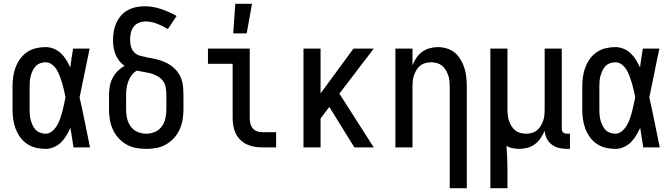

<svg xmlns="http://www.w3.org/2000/svg" viewBox="-20 -776 3540 1011"><path d="M220 8Q194 8 169 2Q144 -4 122.5 -18.5Q101 -33 86 -54Q71 -75 62 -99Q53 -123 49.5 -148.5Q46 -174 46 -200V-320Q46 -346 49.5 -371.5Q53 -397 62 -421Q71 -445 86 -466Q101 -487 122.5 -501.5Q144 -516 169 -522Q194 -528 220 -528Q242 -528 263 -519.5Q284 -511 300.5 -495.5Q317 -480 328.5 -461Q340 -442 350 -421Q353 -446 357 -470.5Q361 -495 365 -520H452Q438 -456 425.5 -391.5Q413 -327 399 -263Q414 -198 427 -132Q440 -66 454 0H367Q363 -26 359 -52Q355 -78 351 -103Q342 -83 330 -63Q318 -43 302 -27Q286 -11 264.5 -1.5Q243 8 220 8ZM220 -72Q239 -72 254.5 -85Q270 -98 280 -115Q290 -132 296.5 -150.5Q303 -169 308 -188Q313 -207 317 -226Q321 -245 325 -264Q321 -282 317 -300.5Q313 -319 307.5 -337.5Q302 -356 295.5 -373.5Q289 -391 279.5 -407.5Q270 -424 254.5 -436Q239 -448 220 -448Q206 -448 192 -443Q178 -438 168 -427.5Q158 -417 152 -404Q146 -391 142 -377Q138 -363 137 -348.5Q136 -334 136 -320V-200Q136 -186 137 -171.5Q138 -157 142 -143Q146 -129 152 -116Q158 -103 168 -92.5Q178 -82 192 -77Q206 -72 220 -72Z M750 8Q723 8 696 3Q669 -2 645.5 -15.5Q622 -29 603.5 -49.5Q585 -70 574 -94.5Q563 -119 558.5 -146Q554 -173 554 -200V-275Q554 -298 558 -321Q562 -344 572.5 -364.5Q583 -385 599.5 -401.5Q616 -418 636 -430Q620 -440 608 -455.5Q596 -471 588.5 -489Q581 -507 578 -526.5Q575 -546 575 -565Q575 -588 579 -611Q583 -634 592.5 -655Q602 -676 617 -693.5Q632 -711 652 -722Q672 -733 694.5 -738Q717 -743 740 -743Q785 -743 828 -728.5Q871 -714 910 -692L864 -623Q851 -631 837 -638Q823 -645 808.5 -650.5Q794 -656 778.5 -659.5Q763 -663 748 -663Q730 -663 712.5 -656.5Q695 -650 684 -635.5Q673 -621 669 -603Q665 -585 665 -567Q665 -549 669.5 -531.5Q674 -514 686 -501Q698 -488 716 -483Q734 -478 751 -475L752 -474Q778 -470 803.5 -464Q829 -458 852.5 -447Q876 -436 896 -418Q916 -400 928 -376.5Q940 -353 943 -327Q946 -301 946 -275V-200Q946 -173 941.5 -146Q937 -119 926 -94.5Q915 -70 896.5 -49.5Q878 -29 854.5 -15.5Q831 -2 804 3Q777 8 750 8ZM750 -72Q774 -72 796 -81.5Q818 -91 832 -110.5Q846 -130 851 -153Q856 -176 856 -200V-275Q856 -294 853 -313.5Q850 -333 839 -348.5Q828 -364 811 -374Q794 -384 775.5 -389Q757 -394 738 -397Q719 -400 701 -404Q684 -395 673 -380Q662 -365 655.5 -347.5Q649 -330 646.5 -312Q644 -294 644 -275V-200Q644 -176 649 -153Q654 -130 668 -110.5Q682 -91 704 -81.5Q726 -72 750 -72Z M1360 0Q1339 0 1318.5 -3.5Q1298 -7 1279 -16Q1260 -25 1245 -40Q1230 -55 1221 -74Q1212 -93 1208.5 -113.5Q1205 -134 1205 -155V-440H1075V-520H1295V-155Q1295 -141 1298 -127Q1301 -113 1310 -101.5Q1319 -90 1332.5 -85Q1346 -80 1360 -80H1434V0ZM1208 -600 1219 -756H1307L1279 -600Z M1578 0V-520H1668V-284L1841 -520H1948L1767 -283L1948 0H1846L1714 -213L1668 -152V0Z M2348 215V-320Q2348 -335 2346.5 -350.5Q2345 -366 2340 -380Q2335 -394 2327 -407.5Q2319 -421 2307 -430.5Q2295 -440 2280 -444Q2265 -448 2250 -448Q2235 -448 2220 -444Q2205 -440 2193 -430.5Q2181 -421 2173 -407.5Q2165 -394 2160 -380Q2155 -366 2153.5 -350.5Q2152 -335 2152 -320V0H2062V-520H2152V-432Q2160 -453 2172.5 -471.5Q2185 -490 2203 -503Q2221 -516 2242.5 -522Q2264 -528 2286 -528Q2310 -528 2334 -520.5Q2358 -513 2376 -497.5Q2394 -482 2406.5 -460.5Q2419 -439 2426 -416Q2433 -393 2435.5 -368.5Q2438 -344 2438 -320V215Z M2562 215V-520H2652V-200Q2652 -185 2653.5 -169.5Q2655 -154 2660 -140Q2665 -126 2673 -112.5Q2681 -99 2693 -89.5Q2705 -80 2720 -76Q2735 -72 2750 -72Q2765 -72 2780 -76Q2795 -80 2807 -89.5Q2819 -99 2827 -112.5Q2835 -126 2840 -140Q2845 -154 2846.5 -169.5Q2848 -185 2848 -200V-520H2938V-99Q2938 -93 2939.5 -88Q2941 -83 2945 -79Q2949 -75 2954 -73.5Q2959 -72 2965 -72H2981V8H2965Q2944 8 2923 3Q2902 -2 2885 -15Q2868 -28 2858.5 -47.5Q2849 -67 2848 -88Q2840 -68 2827.5 -49.5Q2815 -31 2797.5 -17.5Q2780 -4 2758 2Q2736 8 2714 8Q2697 8 2679.5 4.5Q2662 1 2647 -7Q2649 21 2650.5 50Q2652 79 2652 107V215Z M3220 8Q3194 8 3169 2Q3144 -4 3122.5 -18.5Q3101 -33 3086 -54Q3071 -75 3062 -99Q3053 -123 3049.5 -148.5Q3046 -174 3046 -200V-320Q3046 -346 3049.5 -371.5Q3053 -397 3062 -421Q3071 -445 3086 -466Q3101 -487 3122.5 -501.5Q3144 -516 3169 -522Q3194 -528 3220 -528Q3242 -528 3263 -519.5Q3284 -511 3300.5 -495.5Q3317 -480 3328.5 -461Q3340 -442 3350 -421Q3353 -446 3357 -470.5Q3361 -495 3365 -520H3452Q3438 -456 3425.5 -391.5Q3413 -327 3399 -263Q3414 -198 3427 -132Q3440 -66 3454 0H3367Q3363 -26 3359 -52Q3355 -78 3351 -103Q3342 -83 3330 -63Q3318 -43 3302 -27Q3286 -11 3264.5 -1.5Q3243 8 3220 8ZM3220 -72Q3239 -72 3254.5 -85Q3270 -98 3280 -115Q3290 -132 3296.5 -150.5Q3303 -169 3308 -188Q3313 -207 3317 -226Q3321 -245 3325 -264Q3321 -282 3317 -300.5Q3313 -319 3307.5 -337.5Q3302 -356 3295.5 -373.5Q3289 -391 3279.5 -407.5Q3270 -424 3254.5 -436Q3239 -448 3220 -448Q3206 -448 3192 -443Q3178 -438 3168 -427.5Q3158 -417 3152 -404Q3146 -391 3142 -377Q3138 -363 3137 -348.5Q3136 -334 3136 -320V-200Q3136 -186 3137 -171.5Q3138 -157 3142 -143Q3146 -129 3152 -116Q3158 -103 3168 -92.5Q3178 -82 3192 -77Q3206 -72 3220 -72Z"/></svg>

Font: Iosevka Term Medium
Style: Regular
Weight: 500
Monospace: yes
Designer: Belleve Invis
Foundry: Belleve Invis
Version: Version 26.3.1